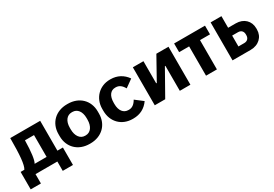

<svg xmlns="http://www.w3.org/2000/svg" viewBox="29 -1340 3245 2277"><g transform="rotate(-30 1652.0 -201.5)"><path d="M8 128H148V0H447V128H587V-111H512V-520H102C102 -291 91 -159 59 -111H8ZM200 -111C223 -149 237 -250 240 -410H364V-111Z M885 11H895C1051 11 1159 -94 1159 -245V-275C1159 -426 1051 -531 895 -531H885C729 -531 621 -426 621 -275V-245C621 -94 729 11 885 11ZM885 -100C819 -100 775 -160 775 -251V-274C775 -363 819 -420 885 -420H895C961 -420 1005 -363 1005 -274V-251C1005 -160 961 -100 895 -100Z M1475 10H1484C1577 10 1650 -29 1702 -103L1598 -183C1569 -132 1534 -107 1492 -107H1483C1417 -107 1374 -161 1374 -251V-269C1374 -363 1414 -416 1479 -416H1485C1530 -416 1563 -393 1593 -340L1698 -415C1647 -489 1571 -530 1480 -530H1471C1328 -530 1220 -422 1220 -275V-247C1220 -98 1324 10 1475 10Z M1781 0H1924L2117 -342H2124V0H2269V-520H2103L1934 -217H1926V-520H1781Z M2483 0H2632V-401H2769V-520H2346V-401H2483Z M2846 0H3094C3206 0 3280 -73 3280 -172V-189C3280 -289 3208 -361 3099 -361H2994V-520H2846ZM2989 -108V-257H3069C3113 -257 3137 -229 3137 -188V-177C3137 -137 3113 -108 3069 -108Z"/></g></svg>

Font: Fixel Text Bold
Style: Bold
Weight: 700
Width: 4
Designer: AlfaBravo + MacPaw
Foundry: Kyrylo Tkachov, Marchela Mozhyna, Serhii Makarenko, Maria Weinstein, Zakhar Kryvoshyya
Version: Version 1.211